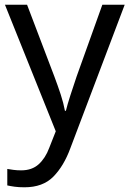

<svg xmlns="http://www.w3.org/2000/svg" viewBox="-20 -556 550 816"><path d="M1 -536H95L211 -231Q226 -191 238 -154.5Q250 -118 256 -85H260Q266 -110 279 -150.5Q292 -191 306 -232L415 -536H510L279 74Q251 150 206.5 195Q162 240 84 240Q60 240 42 237.5Q24 235 11 232V162Q22 164 37.5 166Q53 168 70 168Q116 168 144.5 142Q173 116 189 73L217 2Z"/></svg>

Font: Noto Sans Tifinagh Air
Style: Regular
Weight: 400
Designer: JamraPatel
Foundry: JamraPatel LLC
Version: Version 2.006; ttfautohint (v1.8.4.7-5d5b)